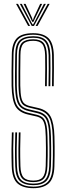

<svg xmlns="http://www.w3.org/2000/svg" viewBox="-20 -980 346 1006"><path d="M154.8 -25.8Q114.5 -25.8 96.9 -44.2Q79.2 -62.8 78 -109.5Q76.2 -161.8 76.6 -201.8Q77 -241.8 78.5 -286.2H87.5Q86 -239.8 85.8 -201Q85.5 -162.2 87 -109.8Q88.2 -67 103.5 -50.4Q118.8 -33.8 154.8 -33.8Q188.8 -33.8 203.5 -50.6Q218.2 -67.5 219.5 -110Q220.2 -140.2 220.6 -161.9Q221 -183.5 220.8 -206.5Q220.5 -229.5 219.8 -264.2Q218.8 -306 213.5 -327.2Q208.2 -348.5 197.9 -357.2Q187.5 -366 170.2 -370L125.8 -380.2Q79.8 -391 61.1 -423Q42.5 -455 40.8 -530.2Q40 -563 40.6 -607.8Q41.2 -652.5 41.8 -693Q42.2 -751.2 67.2 -778.6Q92.2 -806 153.8 -806Q207.2 -806 233.6 -780.5Q260 -755 262 -692Q262.5 -668.8 262.5 -623.6Q262.5 -578.5 261.5 -528.2H252.5Q253.5 -577 253.5 -621.9Q253.5 -666.8 252.8 -691.5Q251 -750.5 227.1 -774.2Q203.2 -798 153.8 -798Q98.5 -798 75 -773.8Q51.5 -749.5 50.8 -692.5Q50.2 -649 49.6 -607Q49 -565 49.8 -530.2Q51.5 -457.8 68.5 -428.5Q85.5 -399.2 128 -389L172.5 -378.8Q191.5 -374 203.5 -364.2Q215.5 -354.5 221.6 -331.5Q227.8 -308.5 228.8 -264.2Q229.5 -231.5 229.9 -208.8Q230.2 -186 229.9 -163.6Q229.5 -141.2 228.5 -109.8Q227 -63.8 210.2 -44.8Q193.5 -25.8 154.8 -25.8ZM154.8 -9.8Q107.8 -9.8 84.5 -31.2Q61.2 -52.8 59.8 -108.8Q58.2 -158 58.5 -200.6Q58.8 -243.2 60.2 -286.2H69.5Q68 -245.2 67.5 -205.1Q67 -165 68.8 -109Q70.5 -58.8 90.2 -38.2Q110 -17.8 154.8 -17.8Q198 -17.8 217 -38.8Q236 -59.8 237.8 -109.2Q238.5 -138.5 238.9 -160.4Q239.2 -182.2 239 -206.1Q238.8 -230 237.8 -264.5Q236.8 -309 230.2 -333.9Q223.8 -358.8 210.2 -370.5Q196.8 -382.2 174.5 -387.5L130.2 -398Q103.5 -404.2 88.4 -417.8Q73.2 -431.2 66.6 -458Q60 -484.8 59 -530.8Q58.5 -550 58.6 -579.1Q58.8 -608.2 59.1 -638.6Q59.5 -669 59.8 -692.2Q60.2 -747.8 83.1 -769Q106 -790.2 153.8 -790.2Q200 -790.2 221 -768Q242 -745.8 243.8 -691.2Q244.5 -666.8 244.4 -622Q244.2 -577.2 243.5 -528.2H234.2Q235.2 -575.8 235.4 -620.8Q235.5 -665.8 234.8 -691Q233 -741 214.6 -761.6Q196.2 -782.2 153.8 -782.2Q108.5 -782.2 88.9 -762.2Q69.2 -742.2 68.8 -692Q68.5 -655 67.9 -608.5Q67.2 -562 68 -531Q69 -485 75.4 -460Q81.8 -435 95.5 -423.5Q109.2 -412 132.2 -406.8L176.5 -396.5Q216 -387.2 230.6 -358.8Q245.2 -330.2 247 -265Q247.8 -234 248 -210.6Q248.2 -187.2 248 -163.6Q247.8 -140 246.8 -108.8Q245 -55.2 223.5 -32.5Q202 -9.8 154.8 -9.8ZM154.8 6Q99.8 6 71.6 -19.1Q43.5 -44.2 41.5 -108.5Q40 -156.2 40.2 -198.5Q40.5 -240.8 42.2 -286.2H51.2Q49.5 -241.5 49.2 -201.2Q49 -161 50.5 -108.8Q52.2 -49 77.8 -25.5Q103.2 -2 154.8 -2Q205 -2 229.5 -26.1Q254 -50.2 255.8 -108.8Q256.8 -136.8 257.1 -158.8Q257.5 -180.8 257.2 -205.2Q257 -229.8 256 -265.2Q254.2 -334.5 237.4 -364.9Q220.5 -395.2 178.8 -405.2L134.8 -415.8Q114.5 -420.5 102.2 -430.2Q90 -440 84 -463.1Q78 -486.2 77 -531.2Q76.5 -560 77 -605.6Q77.5 -651.2 78 -691.8Q78.2 -739.2 96 -756.8Q113.8 -774.2 153.8 -774.2Q191.5 -774.2 207.8 -755.6Q224 -737 225.5 -690.8Q226.2 -665.5 226.1 -621.5Q226 -577.5 225.2 -528.2H216Q217 -578.5 217.1 -621.8Q217.2 -665 216.5 -690.5Q215.2 -733.8 200.9 -750Q186.5 -766.2 153.8 -766.2Q116.5 -766.2 101.9 -750Q87.2 -733.8 87 -691.5Q86.8 -645.5 86.1 -604Q85.5 -562.5 86.2 -531.5Q87 -489.5 91.9 -468Q96.8 -446.5 107.5 -437.6Q118.2 -428.8 136.8 -424.2L181 -414Q227.5 -403 245.4 -369.1Q263.2 -335.2 265.2 -265.5Q266 -235.8 266.2 -213.1Q266.5 -190.5 266.2 -166.5Q266 -142.5 265 -108.2Q263 -45 235.6 -19.5Q208.2 6 154.8 6ZM64 -959.8H74.2L137.5 -844.2H127.5ZM84 -959.8H94.2L142.2 -866.5L150.5 -852H153.8L161.8 -866.5L210 -959.8H220.2L158 -844.2H146.2ZM103.5 -959.8H113.8L147.2 -887.8L151 -875.5H153.2L157 -887.8L190.5 -959.8H200.8L162.2 -880.8L155.2 -865.5H149L141.8 -880.8ZM230 -959.8H240L176.8 -844.2H166.8Z"/></svg>

Font: Big Shoulders Inline Display Light
Style: Regular
Weight: 300
Designer: Patric King
Foundry: XO Type Co
Version: Version 1.000